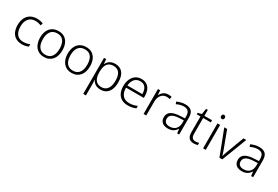

<svg xmlns="http://www.w3.org/2000/svg" viewBox="87 -2020 5140 3548"><g transform="rotate(30 2657.5 -246.5)"><path d="M301 10Q224 10 169 -22.5Q114 -55 85.5 -116Q57 -177 57 -263Q57 -353 89.5 -415.5Q122 -478 179 -510Q236 -542 313 -542Q351 -542 385 -535Q419 -528 445 -516L429 -467Q402 -478 371 -484.5Q340 -491 312 -491Q249 -491 205.5 -463.5Q162 -436 139 -385Q116 -334 116 -264Q116 -198 136 -147.5Q156 -97 196.5 -69Q237 -41 301 -41Q341 -41 375.5 -49Q410 -57 438 -69V-18Q412 -6 378.5 2Q345 10 301 10Z M1009 -267Q1009 -204 993.5 -153.5Q978 -103 947.5 -66.5Q917 -30 872.5 -10Q828 10 770 10Q715 10 671 -9.5Q627 -29 596.5 -65.5Q566 -102 549.5 -153Q533 -204 533 -267Q533 -353 562 -414.5Q591 -476 645 -509Q699 -542 774 -542Q851 -542 903 -507.5Q955 -473 982 -411.5Q1009 -350 1009 -267ZM592 -267Q592 -199 611.5 -147.5Q631 -96 670.5 -67.5Q710 -39 771 -39Q833 -39 872.5 -67.5Q912 -96 931 -147.5Q950 -199 950 -267Q950 -333 932 -384Q914 -435 875 -464Q836 -493 773 -493Q683 -493 637.5 -433Q592 -373 592 -267Z M1599 -267Q1599 -204 1583.5 -153.5Q1568 -103 1537.5 -66.5Q1507 -30 1462.5 -10Q1418 10 1360 10Q1305 10 1261 -9.5Q1217 -29 1186.5 -65.5Q1156 -102 1139.5 -153Q1123 -204 1123 -267Q1123 -353 1152 -414.5Q1181 -476 1235 -509Q1289 -542 1364 -542Q1441 -542 1493 -507.5Q1545 -473 1572 -411.5Q1599 -350 1599 -267ZM1182 -267Q1182 -199 1201.5 -147.5Q1221 -96 1260.5 -67.5Q1300 -39 1361 -39Q1423 -39 1462.5 -67.5Q1502 -96 1521 -147.5Q1540 -199 1540 -267Q1540 -333 1522 -384Q1504 -435 1465 -464Q1426 -493 1363 -493Q1273 -493 1227.5 -433Q1182 -373 1182 -267Z M1983 -542Q2085 -542 2142 -473.5Q2199 -405 2199 -269Q2199 -179 2172 -116.5Q2145 -54 2095.5 -22Q2046 10 1977 10Q1931 10 1896 -4Q1861 -18 1838 -41Q1815 -64 1801 -92H1797Q1799 -67 1800 -37.5Q1801 -8 1801 17V236H1744V-532H1791L1798 -433H1801Q1815 -462 1838.5 -487Q1862 -512 1898 -527Q1934 -542 1983 -542ZM1975 -493Q1916 -493 1877.5 -468Q1839 -443 1820.5 -394.5Q1802 -346 1801 -276V-266Q1801 -190 1819.5 -140Q1838 -90 1875.5 -64.5Q1913 -39 1971 -39Q2026 -39 2063.5 -67Q2101 -95 2120.5 -146.5Q2140 -198 2140 -270Q2140 -378 2099 -435.5Q2058 -493 1975 -493Z M2545 -542Q2613 -542 2659 -510.5Q2705 -479 2728 -424Q2751 -369 2751 -298V-259H2371Q2372 -153 2421 -96.5Q2470 -40 2562 -40Q2611 -40 2648 -48.5Q2685 -57 2729 -76V-24Q2690 -7 2650.5 1.5Q2611 10 2560 10Q2480 10 2424.5 -23Q2369 -56 2340.5 -117.5Q2312 -179 2312 -262Q2312 -343 2339.5 -406.5Q2367 -470 2419 -506Q2471 -542 2545 -542ZM2544 -494Q2471 -494 2426 -445.5Q2381 -397 2373 -306H2692Q2692 -362 2676 -404Q2660 -446 2627.5 -470Q2595 -494 2544 -494Z M3114 -541Q3133 -541 3151.5 -539Q3170 -537 3186 -533L3177 -480Q3161 -484 3145 -486.5Q3129 -489 3111 -489Q3074 -489 3045 -475Q3016 -461 2995 -435Q2974 -409 2963 -373Q2952 -337 2952 -292V0H2895V-532H2943L2949 -433H2952Q2966 -463 2988.5 -487.5Q3011 -512 3042.5 -526.5Q3074 -541 3114 -541Z M3477 -541Q3567 -541 3611 -497.5Q3655 -454 3655 -358V0H3612L3602 -90H3599Q3580 -60 3555.5 -37.5Q3531 -15 3496.5 -2.5Q3462 10 3413 10Q3362 10 3325 -7.5Q3288 -25 3268 -58Q3248 -91 3248 -139Q3248 -219 3313 -260.5Q3378 -302 3502 -307L3599 -312V-349Q3599 -428 3567.5 -460.5Q3536 -493 3475 -493Q3434 -493 3396 -482.5Q3358 -472 3320 -453L3302 -499Q3340 -517 3384.5 -529Q3429 -541 3477 -541ZM3509 -265Q3408 -260 3358 -229.5Q3308 -199 3308 -139Q3308 -90 3338.5 -64Q3369 -38 3423 -38Q3507 -38 3552.5 -85.5Q3598 -133 3599 -217V-269Z M3975 -39Q3998 -39 4018 -42.5Q4038 -46 4052 -51V-5Q4037 1 4015 5.5Q3993 10 3968 10Q3924 10 3893 -6.5Q3862 -23 3845.5 -58Q3829 -93 3829 -148V-486H3750V-518L3829 -537L3849 -659H3886V-532H4049V-486H3886V-151Q3886 -96 3907.5 -67.5Q3929 -39 3975 -39Z M4222 -532V0H4165V-532ZM4194 -729Q4213 -729 4223 -717.5Q4233 -706 4233 -686Q4233 -665 4223 -653.5Q4213 -642 4194 -642Q4175 -642 4165 -653.5Q4155 -665 4155 -686Q4155 -706 4165 -717.5Q4175 -729 4194 -729Z M4514 0 4310 -532H4371L4503 -179Q4511 -158 4518.5 -136Q4526 -114 4532.5 -94Q4539 -74 4543 -57H4546Q4551 -74 4557 -94Q4563 -114 4571 -136Q4579 -158 4587 -179L4719 -532H4779L4575 0Z M5055 -541Q5145 -541 5189 -497.5Q5233 -454 5233 -358V0H5190L5180 -90H5177Q5158 -60 5133.5 -37.5Q5109 -15 5074.5 -2.5Q5040 10 4991 10Q4940 10 4903 -7.5Q4866 -25 4846 -58Q4826 -91 4826 -139Q4826 -219 4891 -260.5Q4956 -302 5080 -307L5177 -312V-349Q5177 -428 5145.5 -460.5Q5114 -493 5053 -493Q5012 -493 4974 -482.5Q4936 -472 4898 -453L4880 -499Q4918 -517 4962.5 -529Q5007 -541 5055 -541ZM5087 -265Q4986 -260 4936 -229.5Q4886 -199 4886 -139Q4886 -90 4916.5 -64Q4947 -38 5001 -38Q5085 -38 5130.5 -85.5Q5176 -133 5177 -217V-269Z"/></g></svg>

Font: Noto Sans Thai Light
Style: Regular
Weight: 300
Designer: Monotype Design Team
Foundry: Monotype Imaging Inc.
Version: Version 2.001